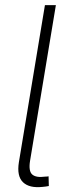

<svg xmlns="http://www.w3.org/2000/svg" viewBox="-20 -748 274 770"><path d="M150.9 1.5Q97.7 7.3 72.3 -17.1Q46.9 -41.5 55.7 -97.2L160.2 -727.5H204.1L100.6 -103.5Q93.8 -61.5 109.4 -48.1Q125 -34.7 160.2 -39.6Q166.5 -40 168.7 -40Q170.9 -40 174.8 -41L175.8 -2Q170.4 -1 164.1 0Q157.7 1 150.9 1.5Z"/></svg>

Font: Inter 18pt ExtraLight
Style: Italic
Weight: 250
Italic angle: -9.3988°
Designer: Rasmus Andersson
Foundry: rsms
Version: Version 4.001;git-66647c0bb